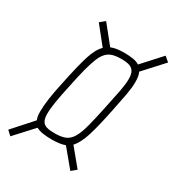

<svg xmlns="http://www.w3.org/2000/svg" viewBox="-178 -796 827 901"><g transform="rotate(30 236.0 -345.5)"><path d="M14 1 -10 -21 84 -126Q82 -132 80 -139Q78 -146 77.5 -154.5Q77 -163 77 -172Q77 -201 83 -243Q89 -285 102 -343Q122 -440 139 -495Q156 -550 182 -575L106 -670L133 -692L211 -595Q226 -601 243 -603.5Q260 -606 281 -606Q309 -606 330 -602.5Q351 -599 364 -590L456 -691L482 -669L386 -564Q391 -554 393 -541Q395 -528 395 -511Q395 -483 387.5 -441.5Q380 -400 368 -343Q349 -249 332 -194.5Q315 -140 290 -113L366 -21L339 1L261 -93Q247 -88 229.5 -85.5Q212 -83 190 -83Q161 -83 139.5 -86.5Q118 -90 105 -98ZM186 -115Q221 -115 242.5 -123.5Q264 -132 279 -156Q294 -180 306 -225.5Q318 -271 333 -343Q346 -403 353.5 -443Q361 -483 361 -509Q361 -535 353 -549Q345 -563 328.5 -568.5Q312 -574 285 -574Q257 -574 238 -568.5Q219 -563 205 -548.5Q191 -534 180.5 -508Q170 -482 159.5 -442Q149 -402 137 -343Q124 -285 117.5 -244.5Q111 -204 111 -178Q111 -153 118.5 -139Q126 -125 142.5 -120Q159 -115 186 -115Z"/></g></svg>

Font: Saira ExtraCondensed Thin
Style: Italic
Weight: 250
Width: 2
Italic angle: -12°
Designer: Hector Gatti with collaboration of the Omnibus-Type team
Foundry: Omnibus-Type
Version: Version 1.101